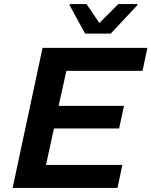

<svg xmlns="http://www.w3.org/2000/svg" viewBox="-20 -923 744 943"><path d="M42 0 189 -688H704L680 -575H306L268 -403H589L565 -292H245L206 -113H581L557 0ZM398 -758 322 -897 323 -903H405L468 -810L561 -903H656L654 -897L524 -758Z"/></svg>

Font: Saira SemiExpanded SemiBold
Style: Italic
Weight: 600
Width: 6
Italic angle: -12°
Designer: Hector Gatti with collaboration of the Omnibus-Type team
Foundry: Omnibus-Type
Version: Version 1.101